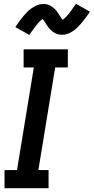

<svg xmlns="http://www.w3.org/2000/svg" viewBox="-20 -996 496 1016"><path d="M237 0H4V-96H70L159 -639H105V-735H339V-639H272L183 -96H237ZM135 -811 61 -853Q73 -871 84 -885.5Q95 -900 105 -912Q115 -924 125 -934Q135 -944 149 -953.5Q163 -963 178 -969Q193 -975 209 -975Q214 -975 218 -974.5Q222 -974 227 -973Q232 -972 236.5 -970.5Q241 -969 245 -966.5Q249 -964 253 -962Q257 -960 260.5 -957Q264 -954 267 -951Q270 -948 273.5 -944.5Q277 -941 280 -937.5Q283 -934 285 -930Q287 -926 289.5 -923Q292 -920 294 -916.5Q296 -913 299.5 -908Q303 -903 305.5 -899Q308 -895 311 -892Q314 -889 314 -887Q313 -887 311 -887.5Q309 -888 308 -888H307L311 -891Q314 -893 317 -895.5Q320 -898 323 -900.5Q326 -903 327.5 -905Q329 -907 331 -908.5Q333 -910 335 -912.5Q337 -915 338.5 -917Q340 -919 342.5 -921.5Q345 -924 347 -927Q349 -930 351.5 -933Q354 -936 356 -939Q358 -942 360.5 -945.5Q363 -949 365.5 -952.5Q368 -956 371 -960Q374 -964 376.5 -968Q379 -972 382 -976L456 -934Q444 -916 433 -901.5Q422 -887 412 -875Q402 -863 392 -853Q382 -843 369 -833.5Q356 -824 340.5 -818Q325 -812 310 -812Q305 -812 300 -812.5Q295 -813 290 -814Q285 -815 281 -816.5Q277 -818 272.5 -820.5Q268 -823 264 -825Q260 -827 257 -830Q254 -833 250.5 -836Q247 -839 243.5 -842.5Q240 -846 237 -849.5Q234 -853 232 -857Q230 -861 227.5 -864Q225 -867 223 -870.5Q221 -874 217.5 -879Q214 -884 211.5 -888Q209 -892 206 -895Q203 -898 203 -900Q205 -900 206.5 -899.5Q208 -899 209 -899H210L207 -897Q203 -894 200 -891.5Q197 -889 194 -886.5Q191 -884 189.5 -882Q188 -880 186 -878.5Q184 -877 182 -874.5Q180 -872 178.5 -870Q177 -868 175 -865.5Q173 -863 170.5 -860Q168 -857 166 -854Q164 -851 161.5 -848Q159 -845 156.5 -841.5Q154 -838 151.5 -834.5Q149 -831 146 -827Q143 -823 140.5 -819Q138 -815 135 -811Z"/></svg>

Font: Iosevka Custom
Style: Bold Italic
Weight: 700
Italic angle: -9°
Designer: Belleve Invis
Foundry: Belleve Invis
Version: Version 30.3.1; ttfautohint (v1.8.3)